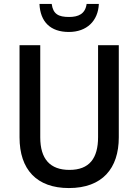

<svg xmlns="http://www.w3.org/2000/svg" viewBox="-20 -943 702 973"><path d="M481 -923H419C412 -872 377 -857 330 -857C277 -857 249 -871 242 -923H180C184 -833 235 -781 329 -781C420 -781 477 -837 481 -923ZM582 -247V-714H477V-248C477 -141 433 -82 332 -82C234 -82 184 -137 184 -247V-714H79V-247C79 -84 166 10 329 10C499 10 582 -90 582 -247Z"/></svg>

Font: Noto Sans Thai Looped SemiCondensed Medium
Style: Regular
Weight: 500
Width: 4
Designer: Sasikarn Vongin, Ben Mitchell
Foundry: The Fontpad Ltd
Version: Version 1.001